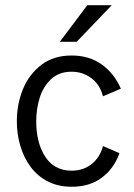

<svg xmlns="http://www.w3.org/2000/svg" viewBox="-20 -710 516 740"><path d="M44.9 0ZM44.9 0ZM256.8 9.8Q204.1 9.8 164.3 -10.7Q124.5 -31.2 98.1 -66.7Q71.8 -102.1 58.3 -147.7Q44.9 -193.4 44.9 -243.2Q44.9 -307.6 68.1 -365.5Q91.3 -423.3 141.1 -461.4Q188.5 -496.1 255.9 -496.1Q324.2 -496.1 372.6 -461.2Q420.9 -426.3 445.8 -368.2L377 -338.9Q364.7 -384.8 331.5 -409.2Q298.3 -433.6 255.9 -433.6Q208.5 -433.6 177.7 -405.8Q146 -376 132.8 -332.5Q119.6 -289.1 119.6 -243.2Q119.6 -164.6 150.4 -112.3Q185.5 -52.2 255.9 -52.2Q300.8 -52.2 333 -77.6Q365.2 -103 377 -147L440.4 -119.6Q419.4 -60.5 372.6 -25.4Q325.7 9.8 256.8 9.8ZM275.4 -548.8H210.4L316.4 -689.9H410.6Z"/></svg>

Font: Acari Sans
Style: Regular
Weight: 400
Designer: Alfredo Marco Pradil and Stefan Peev
Foundry: Hanken Design Co.
Version: Version 1.045;February 4, 2021;FontCreator 13.0.0.2655 64-bi